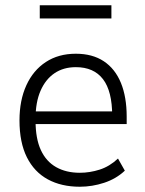

<svg xmlns="http://www.w3.org/2000/svg" viewBox="-20 -701 552 729"><path d="M283 8Q213 8 161.5 -20Q110 -48 82 -104Q54 -160 54 -244Q54 -320 80 -377Q106 -434 154 -465.5Q202 -497 268 -497Q331 -497 374 -468.5Q417 -440 439 -386.5Q461 -333 461 -258V-230H99V-278H423L406 -261Q406 -355 371 -400.5Q336 -446 268 -446Q221 -446 187 -423Q153 -400 134 -356.5Q115 -313 115 -251V-242Q115 -175 135 -131.5Q155 -88 193 -66.5Q231 -45 283 -45Q321 -45 358.5 -57Q396 -69 428 -99L454 -53Q421 -22 375.5 -7Q330 8 283 8ZM131 -631V-681H403V-631Z"/></svg>

Font: Nunito Sans 10pt SemiCondensed Light
Style: Regular
Weight: 300
Width: 4
Designer: Vernon Adams
Foundry: Vernon Adams
Version: Version 3.101;gftools[0.9.27]